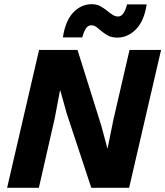

<svg xmlns="http://www.w3.org/2000/svg" viewBox="-20 -899 791 919"><path d="M14 0 167 -660H351L465 -297L494 -189H495L523 -327L600 -660H751L598 0H417L299 -357L269 -465H267L242 -333L166 0ZM682 -878Q670 -798 630.5 -758.5Q591 -719 542 -719Q516 -719 498.5 -728Q481 -737 467.5 -748.5Q454 -760 442.5 -769Q431 -778 417 -778Q401 -778 391 -762.5Q381 -747 374 -720H281Q293 -800 331 -839.5Q369 -879 419 -879Q442 -879 459 -870Q476 -861 490 -849.5Q504 -838 517.5 -829Q531 -820 545 -820Q560 -820 570.5 -835Q581 -850 588 -878Z"/></svg>

Font: Kantumruy Pro
Style: Bold Italic
Weight: 700
Italic angle: -13°
Version: Version 1.002